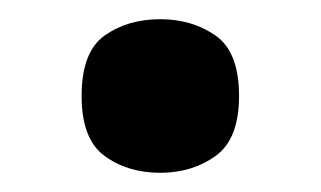

<svg xmlns="http://www.w3.org/2000/svg" viewBox="-20 -565 334 200"><path d="M147 -385Q113 -385 89 -402.5Q65 -420 65 -465Q65 -511 89 -528Q113 -545 147 -545Q180 -545 204.5 -528Q229 -511 229 -465Q229 -420 204.5 -402.5Q180 -385 147 -385Z"/></svg>

Font: Noto Serif
Style: Bold
Weight: 700
Designer: Monotype Design Team
Foundry: Monotype Imaging Inc.
Version: Version 2.014